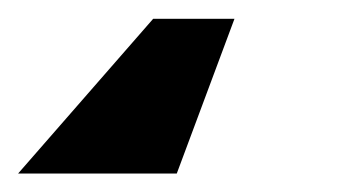

<svg xmlns="http://www.w3.org/2000/svg" viewBox="-48 35 381 208"><path d="M206 55.4 143.5 223H-28.4L117.9 55.4Z"/></svg>

Font: Inter UI Black
Style: Italic
Weight: 900
Italic angle: -9.39999°
Designer: Rasmus Andersson
Foundry: rsms
Version: 3.2;8d6f07862